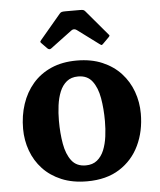

<svg xmlns="http://www.w3.org/2000/svg" viewBox="-54 -809 725 871"><g transform="rotate(-5 308.0 -373.5)"><path d="M203.8 -270Q203.8 -305.2 208.3 -339.5Q212.8 -373.7 224.1 -401.5Q235.5 -429.2 255.9 -445.9Q276.3 -462.5 307.8 -462.5Q349.8 -462.5 372.2 -433.1Q394.7 -403.7 403.2 -355.4Q411.7 -307 411.7 -250Q411.7 -214.8 407.2 -180.5Q402.7 -146.3 391.4 -118.5Q380 -90.8 359.6 -74.1Q339.3 -57.5 307.8 -57.5Q265.8 -57.5 243.3 -86.9Q220.8 -116.3 212.3 -164.6Q203.8 -213 203.8 -270ZM38.7 -247.5Q38.7 -195 56 -147.6Q73.2 -100.2 107.2 -63.7Q141.2 -27.2 191.5 -6.1Q241.8 15 307.8 15Q395.8 15 455.6 -23Q515.5 -61 546.1 -125.5Q576.8 -190 576.8 -270Q576.8 -322.5 559.5 -370.3Q542.3 -418 508.3 -455Q474.3 -492 424 -513.5Q373.8 -535 307.8 -535Q241.8 -535 191.5 -512.9Q141.2 -490.8 107.2 -451.3Q73.2 -411.7 56 -359.6Q38.7 -307.5 38.7 -247.5ZM179.3 -602.5Q188.8 -593 197.3 -599.5L295.8 -673Q307.8 -682 320.8 -672.5L418.3 -600Q424.8 -595.5 426.8 -595.2Q428.8 -595 434.3 -600.5L461 -627.2Q465 -631.2 465.9 -633.9Q466.8 -636.5 462.8 -640L366.8 -753.5Q362.8 -758.5 358.3 -760.3Q353.8 -762 343.8 -762H276.3Q265.3 -762 259.9 -760.6Q254.5 -759.3 249.8 -753.5L155.8 -642Q150.8 -636 150.9 -633.7Q151 -631.5 156.5 -626Z"/></g></svg>

Font: Besley
Style: Regular
Weight: 400
Designer: Owen Earl
Foundry: indestructible type*
Version: Version 4.000